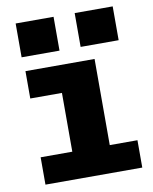

<svg xmlns="http://www.w3.org/2000/svg" viewBox="-81 -772 662 833"><g transform="rotate(-10 250.0 -355.5)"><path d="M51.5 0V-120.5H191V-379.5H51.5V-500H356V-120.5H478V0ZM45.5 -711H212.5V-562H45.5ZM305.5 -711H473V-562H305.5Z"/></g></svg>

Font: Trispace Thin
Style: Bold
Weight: 700
Version: Version 1.210